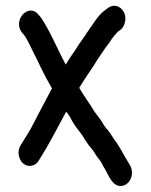

<svg xmlns="http://www.w3.org/2000/svg" viewBox="-20 -563 516 654"><path d="M348 -536 340 -530C319 -515 308 -498 293 -476L277 -453C266 -435 249 -414 238 -395C229 -382 213 -359 204 -343C175 -396 151 -457 119 -504L112 -512C80 -555 22 -497 54 -453L61 -445C70 -433 72 -428 81 -411C93 -385 105 -364 118 -335C131 -308 143 -286 157 -262C138 -225 113 -180 95 -144C82 -118 65 -91 50 -68C37 -46 44 -19 59 -6C77 9 102 2 112 -16C144 -66 174 -124 204 -180L206 -182C213 -174 222 -159 225 -152C235 -135 246 -120 259 -104C269 -89 280 -69 291 -58C297 -51 302 -43 308 -33C315 -24 327 -9 331 2C346 23 357 65 385 70C417 76 442 34 423 0C414 -16 403 -32 395 -48L383 -68C379 -75 374 -81 369 -88C360 -103 352 -115 341 -127L335 -135C326 -152 312 -169 301 -184C286 -210 267 -234 251 -262C251 -263 251 -263 250 -264C251 -265 252 -267 253 -269C268 -294 285 -318 301 -342C311 -360 326 -380 337 -397L354 -420C363 -435 371 -443 381 -455L390 -461C399 -468 403 -477 406 -489C414 -527 378 -558 348 -536Z"/></svg>

Font: Electronic
Style: Circ
Weight: 900
Version: Version 1.011